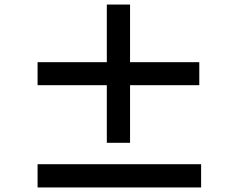

<svg xmlns="http://www.w3.org/2000/svg" viewBox="-20 -832 1040 843"><path d="M145 -559V-458H449V-205H551V-458H855V-559H551V-812H449V-559ZM145 -9H863V-111H145Z"/></svg>

Font: Noto Sans KR Bold
Style: Regular
Weight: 700
Designer: Ryoko NISHIZUKA  (kana & ideographs); Paul D. Hunt (Latin, Greek & Cyrillic); Wenlong ZHANG  (bopomofo); Sandoll Communi
Foundry: Adobe Systems Incorporated
Version: Version 1.004;PS 1.004;hotconv 1.0.82;makeotf.lib2.5.63406